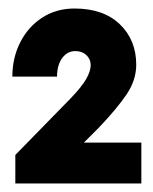

<svg xmlns="http://www.w3.org/2000/svg" viewBox="-20 -828 360 451"><path d="M300 -676Q300 -640 277.5 -606.5Q255 -573 212 -528L177 -493H312V-397H16V-464L145 -596Q172 -624 182.5 -642.5Q193 -661 193 -675Q193 -689 183 -698.5Q173 -708 157 -708Q138 -708 126 -691.5Q114 -675 114 -648H9Q9 -692 27.5 -728.5Q46 -765 79 -786.5Q112 -808 155 -808Q223 -808 261.5 -771Q300 -734 300 -676Z"/></svg>

Font: Gmarket Sans TTF Bold
Style: Regular
Weight: 700
Designer: Creative Director : Sungho Lee; Art Director : Kiwoong Choi; Project Manager : Sori Yang, Jongwook Yoon; Font Designer :
Foundry: Sandoll Inc.
Version: Version 1.000;hotconv 1.0.109;makeotfexe 2.5.65596